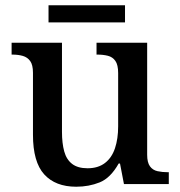

<svg xmlns="http://www.w3.org/2000/svg" viewBox="-20 -698 684 728"><path d="M269 10Q190 10 147.5 -37Q105 -84 105 -187V-422Q105 -452 94.5 -466.5Q84 -481 66.5 -486Q49 -491 27 -491H24V-536H215V-198Q215 -155 223.5 -124Q232 -93 253.5 -76.5Q275 -60 312 -60Q352 -60 378 -80Q404 -100 416 -136Q428 -172 428 -219V-421Q428 -452 417.5 -467Q407 -482 389 -486.5Q371 -491 349 -491H346V-536H538V-111Q538 -82 548.5 -67.5Q559 -53 577 -49Q595 -45 616 -45H620V0H450L435 -78H430Q399 -23 358 -6.5Q317 10 269 10ZM164 -613V-678H454V-613Z"/></svg>

Font: Noto Serif Kannada Medium
Style: Regular
Weight: 500
Version: Version 2.003